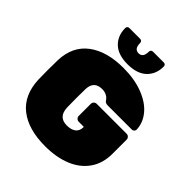

<svg xmlns="http://www.w3.org/2000/svg" viewBox="-247 -1078 1247 1247"><g transform="rotate(45 376.5 -455.0)"><path d="M296 -356Q296 -299 297 -270Q300 -185 378 -185Q418 -185 440.5 -202.5Q463 -220 463 -257H416Q405 -257 397 -265Q389 -273 389 -284V-395Q389 -406 397 -414Q405 -422 416 -422H691Q702 -422 710 -414Q718 -406 718 -395V-265Q718 -177 674.5 -115Q631 -53 553.5 -21.5Q476 10 374 10Q219 10 131 -59Q43 -128 37 -265Q36 -292 36 -354Q36 -417 37 -445Q42 -575 132 -642.5Q222 -710 374 -710Q476 -710 554 -680Q632 -650 674 -599Q716 -548 718 -487Q718 -478 711.5 -471.5Q705 -465 696 -465H475Q455 -465 446 -476Q445 -478 437 -488.5Q429 -499 412.5 -507Q396 -515 374 -515Q300 -515 297 -440Q296 -413 296 -356ZM534 -920Q543 -920 548 -914.5Q553 -909 553 -901Q553 -831 508 -788Q463 -745 376 -745Q289 -745 244 -788Q199 -831 199 -901Q199 -909 204 -914.5Q209 -920 218 -920H317Q326 -920 331 -914.5Q336 -909 336 -901Q336 -846 376 -846Q416 -846 416 -901Q416 -909 421 -914.5Q426 -920 435 -920Z"/></g></svg>

Font: Rubik
Style: Regular
Weight: 900
Designer: Hubert & Fischer
Foundry: Hubert & Fischer
Version: Version 1.100